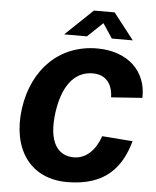

<svg xmlns="http://www.w3.org/2000/svg" viewBox="-62 -990 852 1051"><g transform="rotate(5 364.5 -464.0)"><path d="M522 -794H637L525 -938H411L260 -794H385L469 -874ZM448 -733C243 -733 96 -591 65 -369C35 -147 142 10 346 10C559 10 644 -101 684 -244L516 -257C492 -185 442 -128 371 -128C284 -128 227 -198 250 -366C274 -534 350 -595 435 -595C509 -595 544 -545 546 -473L717 -485C722 -632 615 -733 448 -733Z"/></g></svg>

Font: United Sans ExtraBold
Style: Italic
Weight: 800
Italic angle: -8°
Designer: Pablo Impallari, Rodrigo Fuenzalida (Modified by Dan O. Williams)
Version: Version 1.000;PS 001.000;hotconv 1.0.88;makeotf.lib2.5.64775